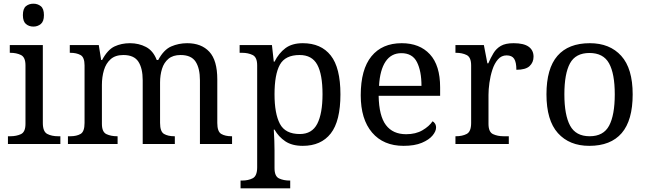

<svg xmlns="http://www.w3.org/2000/svg" viewBox="-20 -780 3502 1040"><path d="M161 -636Q137 -636 120.5 -650Q104 -664 104 -698Q104 -733 120.5 -746.5Q137 -760 161 -760Q184 -760 201 -746.5Q218 -733 218 -698Q218 -664 201 -650Q184 -636 161 -636ZM23 0V-42H36Q69 -42 93.5 -53.5Q118 -65 118 -109V-426Q118 -470 93.5 -482Q69 -494 36 -494H33V-536H212V-114Q212 -67 236 -54.5Q260 -42 294 -42H307V0Z M348 0V-42H361Q395 -42 416.5 -54.5Q438 -67 438 -114V-426Q438 -470 416 -482Q394 -494 361 -494H358V-536H515L528 -455H533Q563 -511 600.5 -528.5Q638 -546 684 -546Q732 -546 771 -525.5Q810 -505 829 -455H837Q867 -511 907.5 -528.5Q948 -546 994 -546Q1071 -546 1114 -499.5Q1157 -453 1157 -350V-114Q1157 -67 1178.5 -54.5Q1200 -42 1234 -42H1237V0H1063V-345Q1063 -410 1039.5 -446Q1016 -482 958 -482Q917 -482 892.5 -461.5Q868 -441 857.5 -407Q847 -373 847 -333V-114Q847 -67 868.5 -54.5Q890 -42 924 -42H927V0H753V-345Q753 -410 729.5 -446Q706 -482 648 -482Q605 -482 579.5 -459.5Q554 -437 543 -400Q532 -363 532 -320V-109Q532 -65 556.5 -53.5Q581 -42 614 -42H617V0Z M1283 240V198H1291Q1325 198 1349 185.5Q1373 173 1373 126V-426Q1373 -470 1348.5 -482Q1324 -494 1291 -494H1278V-536H1453L1463 -446H1467Q1490 -492 1526 -519Q1562 -546 1620 -546Q1719 -546 1771.5 -479.5Q1824 -413 1824 -269Q1824 -124 1771.5 -57Q1719 10 1620 10Q1562 10 1525.5 -14.5Q1489 -39 1467 -78H1463Q1465 -49 1466 -16.5Q1467 16 1467 35V131Q1467 175 1491.5 186.5Q1516 198 1549 198H1552V240ZM1604 -54Q1670 -54 1698.5 -109.5Q1727 -165 1727 -270Q1727 -377 1698.5 -429.5Q1670 -482 1603 -482Q1525 -482 1496 -429.5Q1467 -377 1467 -269Q1467 -165 1496 -109.5Q1525 -54 1604 -54Z M2166 10Q2057 10 1995.5 -62Q1934 -134 1934 -264Q1934 -404 1992 -475Q2050 -546 2156 -546Q2253 -546 2308.5 -486Q2364 -426 2364 -307V-261H2031Q2033 -152 2070.5 -102.5Q2108 -53 2180 -53Q2232 -53 2268.5 -74.5Q2305 -96 2323 -123Q2330 -120 2336 -111Q2342 -102 2342 -89Q2342 -69 2323 -46Q2304 -23 2265 -6.5Q2226 10 2166 10ZM2263 -315Q2263 -395 2238.5 -443.5Q2214 -492 2154 -492Q2099 -492 2068.5 -446.5Q2038 -401 2033 -315Z M2447 0V-42H2450Q2484 -42 2508 -54.5Q2532 -67 2532 -114V-426Q2532 -470 2507.5 -482Q2483 -494 2450 -494H2447V-536H2601L2620 -437H2625Q2638 -467 2653 -492Q2668 -517 2693 -531.5Q2718 -546 2762 -546Q2817 -546 2843.5 -527Q2870 -508 2870 -473Q2870 -442 2848.5 -422Q2827 -402 2777 -402Q2777 -443 2765 -461.5Q2753 -480 2724 -480Q2696 -480 2677 -458Q2658 -436 2647 -402Q2636 -368 2631 -331.5Q2626 -295 2626 -266V-109Q2626 -65 2650.5 -53.5Q2675 -42 2708 -42H2736V0Z M3172 10Q3064 10 3002 -59Q2940 -128 2940 -269Q2940 -409 2999.5 -477.5Q3059 -546 3175 -546Q3283 -546 3345 -477.5Q3407 -409 3407 -269Q3407 -128 3347.5 -59Q3288 10 3172 10ZM3174 -42Q3249 -42 3279.5 -99.5Q3310 -157 3310 -269Q3310 -381 3279 -437Q3248 -493 3173 -493Q3098 -493 3067.5 -437Q3037 -381 3037 -269Q3037 -157 3068 -99.5Q3099 -42 3174 -42Z"/></svg>

Font: Noto Serif Old Uyghur
Style: Regular
Weight: 400
Designer: Lewis McGuffie
Foundry: Google LLC
Version: Version 1.003; ttfautohint (v1.8.4.7-5d5b)